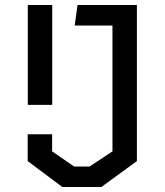

<svg xmlns="http://www.w3.org/2000/svg" viewBox="-20 -750 660 770"><path d="M91.5 -329.5H189.5V-730H91.5ZM230 0H386.5L529 -104V-730H291L279.5 -647.5H431V-143L339 -82H277.5L189 -143V-211.5H91V-104Z"/></svg>

Font: Monaspace Krypton
Style: Regular
Weight: 400
Designer: Riley Cran & the Lettermatic Team
Foundry: Lettermatic
Version: Version 1.200 (Monaspace Krypton)